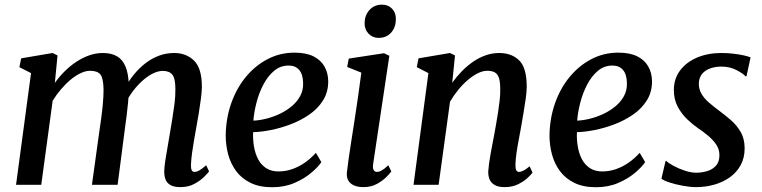

<svg xmlns="http://www.w3.org/2000/svg" viewBox="-20 -795 3279 826"><path d="M227.5 -556.5 216 -438.5Q234.5 -464.5 258 -488Q281.5 -511.5 308.5 -529.2Q335.5 -547 364.2 -557Q393 -567 422.5 -567Q459 -567 483.2 -553Q507.5 -539 520.2 -508.2Q533 -477.5 534 -427.5Q534 -422 534 -415.8Q534 -409.5 533.5 -403.2Q533 -397 532.5 -390L515.5 -412.5Q533 -446 556 -474.2Q579 -502.5 606.5 -523.5Q634 -544.5 665 -555.8Q696 -567 729 -567Q781.5 -567 815 -534Q848.5 -501 848.5 -421.5Q848.5 -402 844.5 -371.5Q840.5 -341 835.2 -308Q830 -275 824.5 -247Q820 -221.5 815 -193Q810 -164.5 806.2 -136.8Q802.5 -109 801.5 -87Q801 -70 804.8 -62.8Q808.5 -55.5 816 -55.5Q826.5 -55.5 837.8 -62Q849 -68.5 867 -84L879.5 -57.5Q874.5 -50.5 858.2 -34.2Q842 -18 816.2 -4Q790.5 10 756.5 10Q729 10 713.5 1.2Q698 -7.5 692.2 -22.8Q686.5 -38 686.5 -57Q687 -77 691.2 -104.8Q695.5 -132.5 701 -163Q706.5 -193.5 711 -222Q715.5 -249 721 -282.2Q726.5 -315.5 730.8 -349Q735 -382.5 734.5 -412Q734.5 -458 721.2 -474Q708 -490 680.5 -490Q660 -490 637 -478.5Q614 -467 591.2 -446.2Q568.5 -425.5 548.5 -398.2Q528.5 -371 514.5 -338.5L534 -403Q533.5 -379.5 530.8 -352.2Q528 -325 524.8 -297.8Q521.5 -270.5 518 -246.5L486 0H375.5L406 -220Q410 -248 414.8 -281.5Q419.5 -315 422.5 -348.5Q425.5 -382 425.5 -410.5Q424.5 -459 411.8 -474.8Q399 -490.5 367 -490.5Q349 -490.5 327.5 -480.5Q306 -470.5 284.2 -452.5Q262.5 -434.5 242.5 -411Q222.5 -387.5 206.5 -361.5L157.5 0H49L113.5 -480.5L63.5 -506L71 -544L206 -567Z M1362.5 -97.5Q1349 -77 1319.2 -51.8Q1289.5 -26.5 1246.8 -8Q1204 10.5 1150.5 10.5Q1096 10.5 1057.5 -8.5Q1019 -27.5 995.5 -59.5Q972 -91.5 961.5 -131.2Q951 -171 951 -212.5Q952 -285.5 974.5 -350Q997 -414.5 1037.2 -463.5Q1077.5 -512.5 1131 -540.5Q1184.5 -568.5 1247 -568.5Q1297 -568.5 1328.8 -552.5Q1360.5 -536.5 1376 -508.8Q1391.5 -481 1392 -446.5Q1392.5 -399.5 1370 -363.5Q1347.5 -327.5 1310.5 -302Q1273.5 -276.5 1229.8 -260Q1186 -243.5 1143.5 -235.2Q1101 -227 1069 -226.5Q1067.5 -194 1072.8 -163.8Q1078 -133.5 1090.8 -109.5Q1103.5 -85.5 1125.2 -71.5Q1147 -57.5 1177.5 -57.5Q1209.5 -57.5 1238.2 -67.8Q1267 -78 1292.5 -96Q1318 -114 1339 -137.5ZM1222 -513Q1186.5 -513 1159.5 -490.5Q1132.5 -468 1113.5 -432Q1094.5 -396 1083.8 -354.8Q1073 -313.5 1070 -276Q1096 -277 1125.8 -284.5Q1155.5 -292 1183.5 -305.2Q1211.5 -318.5 1234.8 -337.8Q1258 -357 1271.5 -382Q1285 -407 1284 -437.5Q1283.5 -475 1267.2 -494Q1251 -513 1222 -513Z M1543.5 10Q1520 10 1503.2 2.8Q1486.5 -4.5 1478.2 -18.8Q1470 -33 1472.5 -54.5Q1474.5 -75 1479.5 -109.2Q1484.5 -143.5 1491.2 -187.5Q1498 -231.5 1505.8 -281Q1513.5 -330.5 1520.8 -382Q1528 -433.5 1534.5 -482.5L1473.5 -507L1480.5 -543L1632 -566L1655 -555L1585.5 -91Q1582.5 -73 1587.2 -64.2Q1592 -55.5 1601 -55.5Q1611 -55.5 1622.2 -61.8Q1633.5 -68 1650.5 -84L1663.5 -57.5Q1658.5 -50 1642.8 -34Q1627 -18 1602 -4Q1577 10 1543.5 10ZM1609 -632Q1583 -632 1565.5 -650.2Q1548 -668.5 1548.5 -697Q1549.5 -730.5 1570.2 -752.8Q1591 -775 1623 -775Q1650.5 -775 1667 -757.2Q1683.5 -739.5 1683 -713Q1683 -677.5 1662.8 -654.8Q1642.5 -632 1609 -632Z M1925.5 -439Q1944.5 -465.5 1967.2 -488.8Q1990 -512 2015.8 -529.8Q2041.5 -547.5 2069.8 -557.2Q2098 -567 2127.5 -567Q2181 -567 2213.5 -535.2Q2246 -503.5 2246 -422Q2246 -402 2241.8 -371Q2237.5 -340 2231.8 -307Q2226 -274 2221.5 -247Q2217 -221.5 2211.5 -193Q2206 -164.5 2202 -136.8Q2198 -109 2197.5 -87Q2197 -70 2201 -62.8Q2205 -55.5 2212 -55.5Q2221 -55.5 2232 -61Q2243 -66.5 2258.5 -79.5L2271 -52.5Q2267 -46 2251 -30.8Q2235 -15.5 2209.8 -2.8Q2184.5 10 2151.5 10Q2124.5 10 2108.8 1.2Q2093 -7.5 2086.5 -22.5Q2080 -37.5 2080.5 -58Q2081.5 -72.5 2084 -91.8Q2086.5 -111 2090.5 -133Q2094.5 -155 2098.8 -177.2Q2103 -199.5 2107 -220Q2110.5 -241 2115 -265.2Q2119.5 -289.5 2123.2 -315Q2127 -340.5 2129.8 -365.2Q2132.5 -390 2132 -412Q2132 -443 2126.5 -459.8Q2121 -476.5 2108.8 -483.5Q2096.5 -490.5 2076 -490.5Q2057 -490.5 2035.5 -479.8Q2014 -469 1992.5 -450.8Q1971 -432.5 1951.2 -408.2Q1931.5 -384 1916 -357.5L1867 0H1759L1823 -480.5L1773 -506L1780.5 -544L1916 -567L1937.5 -556.5Z M2755.5 -97.5Q2742 -77 2712.2 -51.8Q2682.5 -26.5 2639.8 -8Q2597 10.5 2543.5 10.5Q2489 10.5 2450.5 -8.5Q2412 -27.5 2388.5 -59.5Q2365 -91.5 2354.5 -131.2Q2344 -171 2344 -212.5Q2345 -285.5 2367.5 -350Q2390 -414.5 2430.2 -463.5Q2470.5 -512.5 2524 -540.5Q2577.5 -568.5 2640 -568.5Q2690 -568.5 2721.8 -552.5Q2753.5 -536.5 2769 -508.8Q2784.5 -481 2785 -446.5Q2785.5 -399.5 2763 -363.5Q2740.5 -327.5 2703.5 -302Q2666.5 -276.5 2622.8 -260Q2579 -243.5 2536.5 -235.2Q2494 -227 2462 -226.5Q2460.5 -194 2465.8 -163.8Q2471 -133.5 2483.8 -109.5Q2496.5 -85.5 2518.2 -71.5Q2540 -57.5 2570.5 -57.5Q2602.5 -57.5 2631.2 -67.8Q2660 -78 2685.5 -96Q2711 -114 2732 -137.5ZM2615 -513Q2579.5 -513 2552.5 -490.5Q2525.5 -468 2506.5 -432Q2487.5 -396 2476.8 -354.8Q2466 -313.5 2463 -276Q2489 -277 2518.8 -284.5Q2548.5 -292 2576.5 -305.2Q2604.5 -318.5 2627.8 -337.8Q2651 -357 2664.5 -382Q2678 -407 2677 -437.5Q2676.5 -475 2660.2 -494Q2644 -513 2615 -513Z M3191.5 -467H3187Q3177 -478.5 3148.5 -493.5Q3120 -508.5 3083.5 -508.5Q3057 -508.5 3035.5 -500.8Q3014 -493 3001 -477.8Q2988 -462.5 2986.5 -438.5Q2985.5 -413.5 2997 -393Q3008.5 -372.5 3028.8 -354.8Q3049 -337 3073.5 -319Q3098.5 -300.5 3124 -278.5Q3149.5 -256.5 3166.5 -227.2Q3183.5 -198 3183.5 -156.5Q3183.5 -116 3166.5 -84.8Q3149.5 -53.5 3120.2 -32.5Q3091 -11.5 3053.5 -0.8Q3016 10 2974 10Q2949 10 2917.8 4.2Q2886.5 -1.5 2860.8 -9.8Q2835 -18 2825.5 -26.5L2843.5 -103H2846Q2857 -92.5 2879 -80.8Q2901 -69 2927 -60.5Q2953 -52 2975.5 -52Q2999 -52 3022 -58.8Q3045 -65.5 3060 -82Q3075 -98.5 3075 -127.5Q3075 -153 3061.2 -173.2Q3047.5 -193.5 3026.2 -211.2Q3005 -229 2981 -245Q2960.5 -259 2936.8 -281.5Q2913 -304 2896 -335.2Q2879 -366.5 2879 -408Q2879 -456.5 2906 -492.2Q2933 -528 2979.2 -547.5Q3025.5 -567 3083.5 -567Q3109.5 -567 3135.2 -564Q3161 -561 3180.8 -556.5Q3200.5 -552 3209 -548Z"/></svg>

Font: Merriweather 20pt Medium
Style: Italic
Weight: 500
Italic angle: -7.8°
Version: Version 2.101